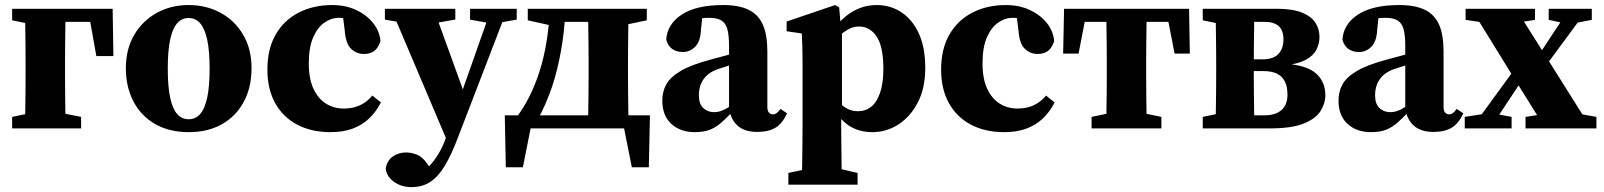

<svg xmlns="http://www.w3.org/2000/svg" viewBox="-20 -519 6482 776"><path d="M80.4 0Q81.4 -23.1 81.9 -60.2Q82.4 -97.4 82.9 -138Q83.4 -178.7 83.4 -210V-273.5Q83.4 -304.8 82.9 -345.4Q82.4 -386.1 81.9 -423.8Q81.4 -461.4 80.4 -483.5H245.8Q244.8 -461.4 244.3 -423.8Q243.8 -386.1 243.3 -345.4Q242.8 -304.8 242.8 -273.5V-210Q242.8 -178.7 243.3 -138Q243.8 -97.4 244.3 -60.2Q244.8 -23.1 245.8 0ZM163 -430.6V-483.5H435.3L438.3 -292.4H369.4L335.2 -483.5L403.9 -430.6ZM29.1 0V-46.6L124.9 -66.6H206.6L307.8 -46.6V0ZM29.1 -436.9V-483.5H163V-416.9H126.6Z M742.5 15.1Q664.7 15.1 607.6 -17.3Q550.5 -49.8 519.6 -108.5Q488.7 -167.2 488.7 -243.5Q488.7 -320.8 522.4 -378Q556.1 -435.2 613.6 -466.9Q671 -498.6 742.5 -498.6Q813.9 -498.6 871.4 -467.3Q928.9 -436 962.7 -378.7Q996.6 -321.5 996.6 -243.5Q996.6 -165.7 965.2 -107.4Q933.8 -49.1 877.1 -17Q820.3 15.1 742.5 15.1ZM742.5 -37Q770.6 -37 789.3 -58.5Q808 -80.1 817.6 -125.1Q827.2 -170.1 827.2 -241.4Q827.2 -312.9 817.6 -357.8Q808 -402.8 789.3 -424.5Q770.6 -446.2 742.5 -446.2Q714.4 -446.2 695.7 -424.5Q677 -402.8 667.5 -357.8Q658.1 -312.9 658.1 -241.4Q658.1 -170.1 667.5 -125.1Q677 -80.1 695.7 -58.5Q714.4 -37 742.5 -37Z M1316 15.1Q1238.7 15.1 1181.3 -15.1Q1123.9 -45.3 1092.3 -102.1Q1060.7 -158.8 1060.7 -237.7Q1060.7 -321.5 1094.3 -379.6Q1127.8 -437.6 1187.2 -468.1Q1246.6 -498.6 1322.9 -498.6Q1376.4 -498.6 1419 -478.8Q1461.6 -459 1488 -425.9Q1514.4 -392.9 1517.6 -353Q1509.3 -326.3 1493.2 -313.6Q1477.1 -300.9 1450.3 -300.9Q1421.1 -300.9 1399 -321.8Q1377 -342.8 1373.4 -395.6L1364.2 -467L1437 -425.5Q1414.2 -436.7 1393 -441.8Q1371.9 -447 1348.1 -447Q1319.6 -447 1291.7 -428Q1263.9 -409 1245.9 -368.4Q1228 -327.8 1228 -262.5Q1228 -201.2 1246.8 -160.6Q1265.6 -120 1297.5 -100.2Q1329.4 -80.3 1368.8 -80.3Q1391.6 -80.3 1412 -85.5Q1432.3 -90.6 1450.7 -102.3Q1469.1 -113.9 1484.7 -132.9L1519.4 -105Q1499.7 -66.1 1471 -39.4Q1442.4 -12.6 1404.1 1.3Q1365.9 15.1 1316 15.1Z M1642 237.3Q1615.6 237.3 1592.5 227.3Q1569.4 217.4 1555.1 200.2Q1540.8 182.9 1538.7 161.8Q1545.1 128.4 1568.5 112.8Q1591.9 97.2 1621.3 97.2Q1641.3 97.2 1664.3 105.7Q1687.3 114.2 1707.3 143.7L1738.3 189.2L1700.7 206.5L1670.2 189.2Q1694 174.3 1715 152Q1735.9 129.8 1753.2 101Q1770.5 72.3 1781.8 38.7L1808.4 -37L1812.1 -48.3L1900 -298L1965.4 -483.5H2031L1829.3 40.9Q1804.8 104.8 1779.3 148.4Q1753.9 192 1721.3 214.7Q1688.7 237.3 1642 237.3ZM1792.5 62.9 1560.6 -483.5H1732.6L1859.7 -132.9L1866.7 -112.2ZM1535.6 -439.7V-483.5H1820.2V-440.1L1730.5 -424H1626.3ZM1879.8 -439.7V-483.5H2068.4V-439.7L1982.5 -424.7H1963.2Z M2556.5 0H2069.8L2132.2 -38.8L2093.3 157.1H2024.4L2020.1 -52.9H2606.9L2602.3 157.1H2533.6L2494.7 -38.8ZM2356 0Q2357 -23 2357.5 -60.4Q2358 -97.7 2358.5 -138.2Q2359 -178.7 2359 -210V-273.5Q2359 -304.8 2358.5 -345.3Q2358 -385.8 2357.5 -423.6Q2357 -461.5 2356 -483.5H2521.1Q2520.1 -461.5 2519.6 -423.6Q2519.1 -385.8 2518.6 -345.3Q2518.1 -304.8 2518.1 -273.5V-210Q2518.1 -178.7 2518.6 -138.2Q2519.1 -97.7 2519.6 -60.4Q2520.1 -23 2521.1 0ZM2113.1 -436.9V-483.5H2234.1V-416.9H2203.1ZM2445.9 -416.9V-483.5H2594.2V-436.9L2498.4 -416.9ZM2070.8 -49.1Q2098 -85.7 2120.3 -130.4Q2142.7 -175 2160.1 -228.9Q2177.5 -282.8 2188.2 -346.4Q2198.9 -410.1 2202.9 -483.5H2265.7Q2261.7 -394.7 2247.7 -315.7Q2233.8 -236.8 2211.6 -169.3Q2198.6 -131.9 2183.8 -97.6Q2168.9 -63.2 2151.3 -33.6V-10.1ZM2234.1 -430.6V-483.5H2409.2V-430.6Z M2788 15.1Q2730.2 15.1 2693.5 -18.1Q2656.8 -51.4 2656.8 -112.7Q2656.8 -148.8 2672.9 -178Q2688.9 -207.2 2730.9 -232.1Q2773 -257 2850.5 -277.7Q2877.2 -285 2903.9 -292.1Q2930.6 -299.3 2956.8 -306.4Q2983 -313.6 3009.7 -320.6V-280.3Q2977.1 -270.3 2945.9 -260.4Q2914.7 -250.5 2889.4 -242.3Q2859.3 -233.2 2840.4 -217.2Q2821.6 -201.1 2813.1 -180Q2804.6 -159 2804.6 -133.8Q2804.6 -99 2822.3 -82.4Q2840 -65.7 2865.5 -65.7Q2880.4 -65.7 2894.4 -70.5Q2908.5 -75.3 2926.9 -86.9Q2945.2 -98.5 2971.8 -118.6L2982.2 -67.2H2940.2Q2915.8 -41.5 2894.8 -23Q2873.8 -4.6 2849.2 5.3Q2824.7 15.1 2788 15.1ZM3040.6 14.2Q2989.4 14.2 2961.2 -11.1Q2933 -36.5 2926.6 -80.4V-84.7V-332.3Q2926.6 -377.1 2919.6 -401.7Q2912.6 -426.2 2895.1 -436.6Q2877.7 -447 2845.4 -447Q2827 -447 2806 -444.2Q2785.1 -441.4 2751.8 -432.5L2820.7 -471.6L2813.4 -402.2Q2811.4 -352.2 2790 -330.5Q2768.7 -308.8 2740.2 -308.8Q2713.5 -308.8 2696.2 -321.6Q2678.9 -334.4 2672.7 -359Q2676.8 -421.7 2735.6 -460.2Q2794.5 -498.6 2902.4 -498.6Q2966.7 -498.6 3006 -479.3Q3045.3 -460.1 3063.4 -418.9Q3081.4 -377.7 3081.4 -310.5V-86.1Q3081.4 -71.8 3087.5 -64.3Q3093.6 -56.9 3104 -56.9Q3112 -56.9 3118.9 -61.8Q3125.8 -66.7 3134.5 -78.9L3160.9 -61.1Q3142.9 -20.1 3114.3 -2.9Q3085.7 14.2 3040.6 14.2Z M3166.3 227.3V179.9L3262.1 159.9H3359L3446 179.9V227.3ZM3220.6 227.3Q3221.6 182.8 3222.1 143.5Q3222.6 104.3 3223.1 69.5Q3223.6 34.7 3223.6 2.5V-267.9Q3223.6 -295.9 3223.1 -313.9Q3222.6 -332 3222.1 -347.8Q3221.6 -363.7 3220.6 -383.7L3159.3 -392.7V-432L3355.2 -498.6L3371.6 -489.3L3378.2 -411.4L3382.9 -396.4V-82.2L3379.9 -69.9V2.2Q3379.9 34.1 3380.4 69Q3380.9 104 3381.4 143.4Q3381.9 182.8 3382.9 227.3ZM3505.8 15.1Q3470.3 15.1 3441.3 4.1Q3412.4 -6.8 3388.8 -28.9Q3365.3 -51 3344.9 -85.1H3319.2L3328.2 -157.2Q3359.1 -116 3385.2 -92.8Q3411.3 -69.5 3448.3 -69.5Q3478.5 -69.5 3501.2 -87.7Q3523.9 -105.9 3537.1 -144.3Q3550.3 -182.6 3550.3 -241.6Q3550.3 -330.5 3523.1 -371.2Q3495.9 -411.9 3451.5 -411.9Q3425.4 -411.9 3401.6 -396.5Q3377.7 -381 3357.7 -360.6Q3337.7 -340.2 3320.8 -322.9L3311.8 -397.1H3346.3Q3371.9 -431.8 3399.5 -454Q3427.2 -476.2 3457.9 -487.4Q3488.7 -498.6 3523.6 -498.6Q3578.4 -498.6 3622.8 -469.7Q3667.2 -440.7 3693.4 -384.2Q3719.6 -327.6 3719.6 -244Q3719.6 -163.4 3689.8 -105.5Q3659.9 -47.6 3611.3 -16.2Q3562.7 15.1 3505.8 15.1Z M4039 15.1Q3961.7 15.1 3904.3 -15.1Q3846.9 -45.3 3815.3 -102.1Q3783.7 -158.8 3783.7 -237.7Q3783.7 -321.5 3817.3 -379.6Q3850.8 -437.6 3910.2 -468.1Q3969.6 -498.6 4045.9 -498.6Q4099.4 -498.6 4142 -478.8Q4184.6 -459 4211 -425.9Q4237.4 -392.9 4240.6 -353Q4232.3 -326.3 4216.2 -313.6Q4200.1 -300.9 4173.3 -300.9Q4144.1 -300.9 4122 -321.8Q4100 -342.8 4096.4 -395.6L4087.2 -467L4160 -425.5Q4137.2 -436.7 4116 -441.8Q4094.9 -447 4071.1 -447Q4042.6 -447 4014.7 -428Q3986.9 -409 3968.9 -368.4Q3951 -327.8 3951 -262.5Q3951 -201.2 3969.8 -160.6Q3988.6 -120 4020.5 -100.2Q4052.4 -80.3 4091.8 -80.3Q4114.6 -80.3 4135 -85.5Q4155.3 -90.6 4173.7 -102.3Q4192.1 -113.9 4207.7 -132.9L4242.4 -105Q4222.7 -66.1 4194 -39.4Q4165.4 -12.6 4127.1 1.3Q4088.9 15.1 4039 15.1Z M4276.9 -302.4 4280.6 -483.5H4785.8L4788.9 -302.4H4727.3L4692.1 -483.5L4754.4 -430.6H4311.3L4374.3 -483.5L4339.2 -302.4ZM4391.9 0V-46.6L4488.3 -66.6H4577.4L4673.9 -46.6V0ZM4450.3 0Q4451.3 -23 4451.8 -60.4Q4452.3 -97.7 4452.8 -138.2Q4453.3 -178.7 4453.3 -210V-273.5Q4453.3 -304.8 4452.8 -345.3Q4452.3 -385.8 4451.8 -423.6Q4451.3 -461.5 4450.3 -483.5H4615.4Q4614.4 -461.5 4613.9 -423.6Q4613.4 -385.8 4612.9 -345.3Q4612.4 -304.8 4612.4 -273.5V-210Q4612.4 -178.7 4612.9 -138.2Q4613.4 -97.7 4613.9 -60.4Q4614.4 -23 4615.4 0Z M4841.1 0V-46.6L4938.6 -66.6L4971.4 -52.9H5089.4Q5135.1 -52.9 5159.3 -74.2Q5183.5 -95.5 5183.5 -136.8Q5183.5 -168.8 5173 -189.6Q5162.5 -210.4 5141.5 -221Q5120.6 -231.7 5087.7 -231.7H4971.4V-279.2H5083.5Q5126 -279.2 5146.7 -300.7Q5167.3 -322.2 5167.3 -360.5Q5167.3 -396.1 5148.2 -413.4Q5129 -430.6 5089.8 -430.6H4971.4L4938.6 -416.9L4841.1 -436.9V-483.5H5140.1Q5203.1 -483.5 5241.1 -468.5Q5279.1 -453.5 5296 -427.8Q5312.9 -402.2 5312.9 -369.6Q5312.9 -342.6 5300.6 -318.5Q5288.4 -294.3 5258.4 -277.8Q5228.5 -261.3 5174.4 -254.6V-261.3Q5261.4 -255.7 5299 -222.1Q5336.6 -188.5 5336.6 -134.4Q5336.6 -101.2 5317.3 -70.3Q5297.9 -39.4 5249.2 -19.7Q5200.5 0 5111.4 0ZM4892.4 0Q4893.4 -23 4893.9 -60.4Q4894.4 -97.7 4894.9 -138.2Q4895.4 -178.7 4895.4 -210V-273.5Q4895.4 -304.8 4894.9 -345.3Q4894.4 -385.8 4893.9 -423.6Q4893.4 -461.5 4892.4 -483.5H5050.4Q5049.4 -461.5 5048.9 -423Q5048.4 -384.5 5047.9 -341.1Q5047.4 -297.8 5047.4 -258.8V-210Q5047.4 -178.7 5047.9 -138.2Q5048.4 -97.7 5048.9 -60.4Q5049.4 -23 5050.4 0Z M5521 15.1Q5463.2 15.1 5426.5 -18.1Q5389.8 -51.4 5389.8 -112.7Q5389.8 -148.8 5405.9 -178Q5421.9 -207.2 5463.9 -232.1Q5506 -257 5583.5 -277.7Q5610.2 -285 5636.9 -292.1Q5663.6 -299.3 5689.8 -306.4Q5716 -313.6 5742.7 -320.6V-280.3Q5710.1 -270.3 5678.9 -260.4Q5647.7 -250.5 5622.4 -242.3Q5592.3 -233.2 5573.4 -217.2Q5554.6 -201.1 5546.1 -180Q5537.6 -159 5537.6 -133.8Q5537.6 -99 5555.3 -82.4Q5573 -65.7 5598.5 -65.7Q5613.4 -65.7 5627.4 -70.5Q5641.5 -75.3 5659.9 -86.9Q5678.2 -98.5 5704.8 -118.6L5715.2 -67.2H5673.2Q5648.8 -41.5 5627.8 -23Q5606.8 -4.6 5582.2 5.3Q5557.7 15.1 5521 15.1ZM5773.6 14.2Q5722.4 14.2 5694.2 -11.1Q5666 -36.5 5659.6 -80.4V-84.7V-332.3Q5659.6 -377.1 5652.6 -401.7Q5645.6 -426.2 5628.1 -436.6Q5610.7 -447 5578.4 -447Q5560 -447 5539 -444.2Q5518.1 -441.4 5484.8 -432.5L5553.7 -471.6L5546.4 -402.2Q5544.4 -352.2 5523 -330.5Q5501.7 -308.8 5473.2 -308.8Q5446.5 -308.8 5429.2 -321.6Q5411.9 -334.4 5405.7 -359Q5409.8 -421.7 5468.6 -460.2Q5527.5 -498.6 5635.4 -498.6Q5699.7 -498.6 5739 -479.3Q5778.3 -460.1 5796.4 -418.9Q5814.4 -377.7 5814.4 -310.5V-86.1Q5814.4 -71.8 5820.5 -64.3Q5826.6 -56.9 5837 -56.9Q5845 -56.9 5851.9 -61.8Q5858.8 -66.7 5867.5 -78.9L5893.9 -61.1Q5875.9 -20.1 5847.3 -2.9Q5818.7 14.2 5773.6 14.2Z M5900 0V-46.6L5985.3 -59.8H6018.6L6089.4 -46.6V0ZM5927.1 0 6140.7 -293.3 6182 -263.3H6177.5L6090 -132.2L6002.6 0ZM6145.7 0V-46.6L6277.2 -66.6H6320.8L6432.2 -46.6V0ZM6194.2 -208 6158.1 -240.5H6162.5L6242.4 -362L6322.6 -483.5H6397.7ZM6225.9 0 6102.6 -197.8 5926.4 -483.5H6106.5L6224.6 -296.8L6411 0ZM5903.5 -438.8V-483.5H6183.8V-438.8L6087.4 -423.2H6008.2ZM6239.3 -438.8V-483.5H6413.5V-438.8L6339 -424.2H6306.4Z"/></svg>

Font: Source Serif 4 Variable
Style: Regular
Weight: 400
Designer: Frank Grießhammer
Foundry: Adobe
Version: Version 4.005;hotconv 1.1.0;makeotfexe 2.6.0